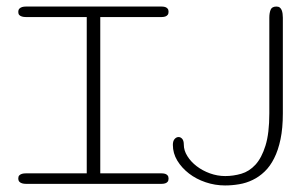

<svg xmlns="http://www.w3.org/2000/svg" viewBox="-20 -564 946 589"><path d="M847.7 -216.3Q847.7 -170.9 840.6 -137Q833.5 -103 821 -78.4Q808.6 -53.7 791.7 -37.6Q774.9 -21.5 755.1 -12Q735.4 -2.4 713.6 1.2Q691.9 4.9 670.4 4.9Q639.6 4.9 610.8 -4.9Q582 -14.6 559.8 -31.7Q537.6 -48.8 523.9 -71.3Q510.3 -93.8 510.3 -119.6Q510.3 -131.3 515.6 -137.5Q521 -143.6 527.8 -143.6Q534.2 -143.6 539.1 -137.9Q543.9 -132.3 543.9 -120.1Q543.9 -102.5 554.7 -85.2Q565.4 -67.9 583.3 -54.2Q601.1 -40.5 624 -32.2Q647 -23.9 670.9 -23.9Q695.8 -23.9 720.2 -31Q744.6 -38.1 763.7 -58.8Q782.7 -79.6 794.4 -117.2Q806.2 -154.8 806.2 -216.3V-509.8Q806.2 -523.9 810.1 -533.9Q814 -543.9 828.1 -543.9Q834.5 -543.9 838.4 -540.8Q842.3 -537.6 844.2 -532.7Q846.2 -527.8 846.9 -521.7Q847.7 -515.6 847.7 -509.8ZM246.1 -511.7H71.8Q65.4 -511.7 59.1 -511.7Q52.7 -511.7 47.6 -513.2Q42.5 -514.6 39.3 -517.8Q36.1 -521 36.1 -526.9Q36.1 -534.2 39.6 -537.6Q43 -541 48.1 -542.5Q53.2 -543.9 59.6 -543.9Q65.9 -543.9 71.8 -543.9H461.9Q469.2 -543.9 475.6 -543.9Q481.9 -543.9 486.6 -542.5Q491.2 -541 494.1 -537.6Q497.1 -534.2 497.1 -527.8Q497.1 -521.5 494.1 -518.1Q491.2 -514.6 486.6 -513.2Q481.9 -511.7 475.6 -511.7Q469.2 -511.7 461.9 -511.7H287.6V-32.2H461.9Q469.2 -32.2 475.6 -32.2Q481.9 -32.2 486.6 -30.8Q491.2 -29.3 494.1 -25.9Q497.1 -22.5 497.1 -16.1Q497.1 -9.8 494.1 -6.3Q491.2 -2.9 486.6 -1.5Q481.9 0 475.6 0Q469.2 0 461.9 0H71.8Q65.9 0 59.6 0Q53.2 0 48.1 -1.5Q43 -2.9 39.6 -6.3Q36.1 -9.8 36.1 -17.1Q36.1 -22.9 39.3 -26.1Q42.5 -29.3 47.6 -30.8Q52.7 -32.2 59.1 -32.2Q65.4 -32.2 71.8 -32.2H246.1Z"/></svg>

Font: Gruppo
Style: Regular
Weight: 400
Foundry: Vernon Adams
Version: Version 1.000